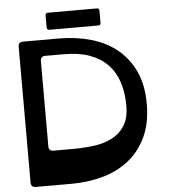

<svg xmlns="http://www.w3.org/2000/svg" viewBox="-64 -1075 998 1132"><g transform="rotate(-5 434.5 -508.5)"><path d="M336 -765Q424 -765 488 -741.5Q552 -718 593.5 -674.5Q635 -631 655 -569Q675 -507 675 -431Q675 -356 646 -311.5Q617 -267 569.5 -243Q522 -219 461 -211.5Q400 -204 336 -204H224Q196 -204 196 -232V-736Q196 -765 224 -765ZM73 -28Q73 0 101 0H312Q414 0 502.5 -25.5Q591 -51 656.5 -104.5Q722 -158 759 -239Q796 -320 796 -431Q796 -542 759 -622.5Q722 -703 657 -756Q592 -809 503.5 -834.5Q415 -860 312 -860H101Q73 -860 73 -832ZM247 -1002Q247 -1017 262 -1017H551Q566 -1017 566 -1002V-931Q566 -916 551 -916H262Q247 -916 247 -931Z"/></g></svg>

Font: OpenDyslexic 3
Style: Regular
Weight: 400
Designer: Abelardo Gonzalez
Version: Version 1.000;PS 001.001;hotconv 1.0.56